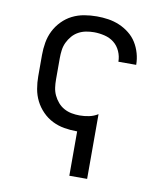

<svg xmlns="http://www.w3.org/2000/svg" viewBox="-83 -598 766 882"><g transform="rotate(10 300.0 -156.5)"><path d="M300 215V8Q299 8 298.5 8Q298 8 298 8Q268 8 239 3Q210 -2 184 -15Q158 -28 137 -49.5Q116 -71 103 -97Q90 -123 85 -152Q80 -181 80 -210V-310Q80 -339 85 -368Q90 -397 103 -423Q116 -449 137 -470.5Q158 -492 184 -505Q210 -518 239 -523Q268 -528 298 -528Q325 -528 351.5 -524Q378 -520 403 -509.5Q428 -499 449.5 -482Q471 -465 485 -442.5Q499 -420 506.5 -393.5Q514 -367 514 -340Q514 -340 514 -340Q514 -340 514 -340Q514 -340 514 -340Q514 -340 514 -340H431Q431 -340 431 -340Q431 -340 431 -340Q431 -365 420.5 -388.5Q410 -412 391 -427Q372 -442 347 -448Q322 -454 298 -454Q279 -454 260.5 -450.5Q242 -447 225.5 -438Q209 -429 196.5 -414.5Q184 -400 176 -383Q168 -366 165.5 -347.5Q163 -329 163 -310V-210Q163 -191 165.5 -172.5Q168 -154 176 -137Q184 -120 196.5 -105.5Q209 -91 225.5 -82Q242 -73 260.5 -69.5Q279 -66 298 -66Q320 -66 342 -70.5Q364 -75 383 -87V215Z"/></g></svg>

Font: Iosevka Meiseki Sans
Style: Regular
Weight: 400
Monospace: yes
Designer: Belleve Invis
Foundry: Belleve Invis
Version: Version 11.2.6; ttfautohint (v1.8.4)